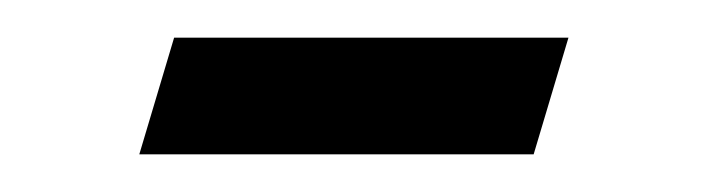

<svg xmlns="http://www.w3.org/2000/svg" viewBox="-20 -269 374 102"><path d="M72.5 -249H282L263.5 -187H54Z"/></svg>

Font: Newsreader 16pt
Style: Italic
Weight: 400
Italic angle: -17°
Designer: Hugues Gentile
Foundry: Production Type
Version: Version 1.003